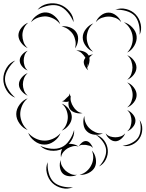

<svg xmlns="http://www.w3.org/2000/svg" viewBox="-97 -819 878 1158"><path d="M129 -760Q152 -788 190 -796Q228 -804 263 -792Q297 -780 322 -750.5Q347 -721 347 -685Q334 -718 310.5 -745.5Q287 -773 259 -783Q232 -792 196.5 -785.5Q161 -779 129 -760ZM599 -760Q629 -773 663.5 -764.5Q698 -756 721 -732Q744 -708 751.5 -673.5Q759 -639 745 -609Q748 -642 740 -674Q732 -706 714 -725Q695 -744 663.5 -753Q632 -762 599 -760ZM90 -685Q101 -710 128 -728Q155 -746 182 -744Q210 -742 234 -720.5Q258 -699 266 -673Q249 -695 226 -706.5Q203 -718 181 -720Q159 -721 134 -713Q109 -705 90 -685ZM481 -685Q489 -708 511 -725.5Q533 -743 558 -743Q582 -743 604 -725.5Q626 -708 634 -685Q619 -704 598 -711.5Q577 -719 558 -719Q538 -719 517 -711.5Q496 -704 481 -685ZM650 -685Q678 -678 701 -653.5Q724 -629 727 -601Q730 -572 713 -543Q696 -514 670 -502Q690 -523 698 -549Q706 -575 703 -598Q701 -621 687.5 -645Q674 -669 650 -685ZM70 -529Q48 -538 31 -560.5Q14 -583 14 -607Q15 -631 33 -652.5Q51 -674 73 -682Q55 -667 46.5 -646.5Q38 -626 38 -606Q38 -587 45 -566Q52 -545 70 -529ZM465 -507Q440 -516 421 -541Q402 -566 402 -593Q402 -620 421.5 -644.5Q441 -669 466 -678Q445 -661 435.5 -637.5Q426 -614 426 -592Q426 -571 435 -547.5Q444 -524 465 -507ZM274 -659Q298 -664 324.5 -654Q351 -644 364 -623Q377 -603 373.5 -574.5Q370 -546 355 -527Q362 -550 358 -572Q354 -594 344 -611Q334 -627 316 -641Q298 -655 274 -659ZM435 -395Q422 -405 413.5 -423Q405 -441 410 -456Q412 -463 418 -470Q417 -472 416 -474Q408 -487 395 -499Q382 -511 363 -514Q382 -517 404 -510Q426 -503 436 -487L438 -484Q452 -490 465 -491Q451 -485 442 -471Q445 -456 441 -439.5Q437 -423 429 -411Q430 -403 435 -395ZM70 -394Q52 -400 37 -417.5Q22 -435 22 -454Q22 -473 37 -490Q52 -507 70 -513Q56 -501 51 -485Q46 -469 46 -454Q46 -439 51 -422.5Q56 -406 70 -394ZM670 -486Q692 -478 709 -456.5Q726 -435 726 -412Q726 -389 709 -367.5Q692 -346 670 -338Q688 -353 695 -373Q702 -393 702 -412Q702 -430 695 -450.5Q688 -471 670 -486ZM-5 -230Q-38 -242 -57.5 -274.5Q-77 -307 -77 -342Q-77 -377 -57.5 -409.5Q-38 -442 -5 -454Q-32 -431 -49.5 -400.5Q-67 -370 -67 -342Q-67 -314 -49.5 -283.5Q-32 -253 -5 -230ZM430 -437Q427 -424 428 -414Q431 -425 430 -437ZM70 -242Q50 -250 33.5 -269.5Q17 -289 17 -310Q17 -331 33.5 -351Q50 -371 70 -378Q54 -364 47.5 -345.5Q41 -327 41 -310Q41 -293 47.5 -274.5Q54 -256 70 -242ZM670 -322Q692 -314 709.5 -292Q727 -270 727 -246Q727 -222 709.5 -200.5Q692 -179 670 -171Q688 -186 695.5 -206.5Q703 -227 703 -246Q703 -265 695.5 -286Q688 -307 670 -322ZM323 -256Q326 -248 327 -237Q329 -240 331 -243Q326 -224 331 -206.5Q336 -189 345 -176Q353 -162 367 -150.5Q381 -139 401 -137Q382 -132 358.5 -139Q335 -146 324 -162Q318 -172 316.5 -184Q315 -196 317 -208Q309 -203 296 -204.5Q283 -206 275 -210Q285 -209 291.5 -215.5Q298 -222 304 -228Q310 -233 316.5 -239.5Q323 -246 323 -256ZM70 -35Q42 -45 21.5 -73Q1 -101 1 -131Q1 -161 21.5 -188.5Q42 -216 70 -226Q47 -207 36 -181Q25 -155 25 -131Q25 -107 36 -80.5Q47 -54 70 -35ZM275 -194Q299 -186 317.5 -162Q336 -138 336 -113Q336 -87 317.5 -63.5Q299 -40 275 -31Q295 -48 303.5 -70Q312 -92 312 -113Q312 -133 303.5 -155.5Q295 -178 275 -194ZM670 -155Q689 -148 704.5 -129.5Q720 -111 720 -91Q720 -71 704.5 -52.5Q689 -34 670 -27Q685 -40 690.5 -57.5Q696 -75 696 -91Q696 -107 690.5 -124.5Q685 -142 670 -155ZM524 -15Q502 -4 474 -6.5Q446 -9 428 -26Q410 -42 406.5 -70Q403 -98 412 -120Q411 -96 420.5 -76Q430 -56 445 -43Q459 -30 479.5 -21Q500 -12 524 -15ZM745 -95Q762 -71 761 -39.5Q760 -8 744 16Q728 41 699.5 54Q671 67 642 60Q671 57 697 43.5Q723 30 736 11Q749 -9 751 -38Q753 -67 745 -95ZM350 -35Q353 0 331.5 32Q310 64 278 79Q246 94 208 89.5Q170 85 145 60Q177 75 212.5 78Q248 81 274 69Q300 58 320.5 28.5Q341 -1 350 -35ZM268 -16Q257 13 228.5 33.5Q200 54 170 53Q139 53 111 31.5Q83 10 73 -18Q93 5 119 17Q145 29 170 29Q194 30 221 18.5Q248 7 268 -16ZM658 -15Q652 3 634.5 18Q617 33 599 33Q580 33 563 18Q546 3 540 -15Q551 -1 567.5 4Q584 9 599 9Q614 9 630 4Q646 -1 658 -15ZM481 -6Q511 2 530.5 27.5Q550 53 553 84Q556 114 541.5 143Q527 172 500 185Q521 164 533 136.5Q545 109 543 85Q541 60 523.5 35.5Q506 11 481 -6ZM377 65Q383 53 396.5 41.5Q410 30 424 32Q437 33 448.5 47Q460 61 463 74Q455 63 443.5 60Q432 57 421 55Q410 54 398 54.5Q386 55 377 65ZM271 130Q267 111 274 88.5Q281 66 298 56Q314 46 337.5 49.5Q361 53 377 65Q358 59 341 63.5Q324 68 310 76Q297 84 285.5 97.5Q274 111 271 130ZM457 89Q475 107 480.5 136.5Q486 166 475 189Q463 212 436 225Q409 238 383 235Q408 229 426 213Q444 197 453 178Q463 160 465 136Q467 112 457 89ZM367 235Q349 245 324 244Q299 243 283 229Q268 215 264.5 190.5Q261 166 269 146Q268 167 277.5 183.5Q287 200 299 211Q312 222 329 230Q346 238 367 235ZM343 310Q312 324 277 315.5Q242 307 218 284Q194 260 185.5 225Q177 190 191 159Q188 193 197 225.5Q206 258 225 277Q244 296 276.5 304.5Q309 313 343 310Z"/></svg>

Font: Rubik Puddles
Style: Regular
Weight: 400
Designer: Hubert and Fischer, NaN
Foundry: Hubert and Fischer, NaN
Version: Version 2.200